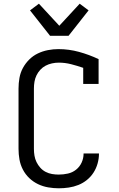

<svg xmlns="http://www.w3.org/2000/svg" viewBox="-20 -1008 640 1036"><path d="M297 8Q269 8 240 3Q211 -2 185 -14.5Q159 -27 138 -47Q117 -67 103.5 -93Q90 -119 85 -147.5Q80 -176 80 -205V-530Q80 -559 85 -587.5Q90 -616 103.5 -641Q117 -666 137.5 -686.5Q158 -707 184 -719.5Q210 -732 238.5 -737.5Q267 -743 295 -743Q352 -743 406.5 -728Q461 -713 512 -689V-555H429V-642Q397 -653 364 -661.5Q331 -670 297 -670Q279 -670 260.5 -666Q242 -662 226 -653.5Q210 -645 197.5 -631.5Q185 -618 177 -601.5Q169 -585 166 -567Q163 -549 163 -530V-205Q163 -186 166 -168Q169 -150 177 -133.5Q185 -117 197.5 -103Q210 -89 226.5 -80.5Q243 -72 261 -69Q279 -66 297 -66Q322 -66 346.5 -71.5Q371 -77 390.5 -92.5Q410 -108 420.5 -131Q431 -154 431 -179V-180H514V-178Q514 -152 506.5 -125.5Q499 -99 484.5 -76.5Q470 -54 449 -37Q428 -20 403 -10Q378 0 351 4Q324 8 297 8ZM250 -815 142 -952 190 -988 300 -869 410 -988 458 -952 350 -815Z"/></svg>

Font: Nova Nerd Font
Style: Regular
Weight: 400
Designer: Belleve Invis
Foundry: Belleve Invis
Version: Version 24.1.4; ttfautohint (v1.8.4);Nerd Fonts 3.1.1